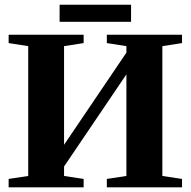

<svg xmlns="http://www.w3.org/2000/svg" viewBox="-20 -804 818 824"><path d="M17.1 0V-36.1L101.1 -48.8V-606L17.1 -619.1V-654.8H338.9V-619.1L254.9 -606V-182.6L522.5 -578.1V-606L438.5 -619.1V-654.8H761.2V-619.1L676.8 -606V-48.8L761.2 -36.1V0H438.5V-36.1L522.5 -48.8V-484.9L254.9 -89.4V-48.8L338.9 -36.1V0ZM235.8 -710.4V-783.7H542.5V-710.4Z"/></svg>

Font: Tinos
Style: Bold
Weight: 700
Designer: Steve Matteson
Foundry: Monotype Imaging Inc.
Version: Version 1.23